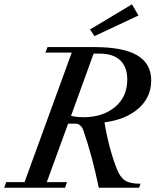

<svg xmlns="http://www.w3.org/2000/svg" viewBox="-35 -885 765 905"><path d="M410.2 -714.8 389.2 -746.1 586.9 -864.7 617.7 -812ZM-15.1 0 -5.9 -26.4H80.6L303.2 -637.2H179.2L189 -663.1H409.2Q546.4 -663.1 612.1 -624Q677.7 -585 677.7 -505.9Q677.7 -427.2 618.7 -374.5Q559.6 -321.8 457.5 -308.1Q478 -184.1 516.6 -86.4Q531.7 -48.8 554.9 -33.9Q578.1 -19 627.4 -19L620.6 0H430.7Q400.4 -147.5 357.9 -270.5Q353 -285.2 343.3 -293.7Q333.5 -302.2 322.3 -302.2H286.1L185.5 -26.4H280.8L271.5 0ZM433.6 -632.3H406.2L299.8 -338.9Q327.1 -332.5 359.4 -332.5Q449.2 -332.5 507.1 -380.6Q564.9 -428.7 564.9 -510.3Q564.9 -568.4 532.2 -600.3Q499.5 -632.3 433.6 -632.3Z"/></svg>

Font: Elstob Medium
Style: Italic
Weight: 500
Italic angle: -20°
Designer: Peter S. Baker
Version: Version 1.015